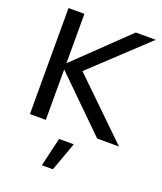

<svg xmlns="http://www.w3.org/2000/svg" viewBox="-172 -809 1003 1191"><g transform="rotate(20 329.5 -213.5)"><path d="M71 0ZM71 0V-700H176V-374L515 -700H647L286 -362L659 0H515L176 -333V0ZM294 83H391L322 273H249Z"/></g></svg>

Font: Red Hat Display Medium
Style: Regular
Weight: 500
Designer: Pentagram / MCKL
Foundry: Pentagram / MCKL
Version: Version 1.005; Red Hat Display Medium